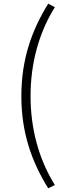

<svg xmlns="http://www.w3.org/2000/svg" viewBox="-20 -890 355 1043"><path d="M278 115C190 -26 146 -192 146 -368C146 -544 190 -710 278 -851L242 -870C150 -722 96 -564 96 -368C96 -172 150 -15 242 133Z"/></svg>

Font: Spoqa Han Sans Neo Light
Style: Regular
Weight: 300
Designer: [Spoqa Han Sans Neo] Dong-huui Kim ___ Younghwa Kang ___ Yujin Lee ___ [Noto Sans] Ryoko NISHIZUKA ____ (kana & ideograp
Foundry: Spoqa (http://www.spoqa-han-sans.com)
Version: Version 1.100;hotconv 1.0.109;makeotfexe 2.5.65596